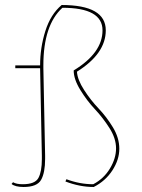

<svg xmlns="http://www.w3.org/2000/svg" viewBox="-20 -731 567 766"><path d="M41 -459V-470H140Q140 -541 161 -607.5Q182 -674 226 -711Q402 -711 402 -610Q402 -517 287 -445Q289 -413 315.5 -372Q342 -331 373.5 -298Q405 -265 430.5 -223Q456 -181 456 -137.5Q456 -94 428.5 -51.5Q401 -9 354 15Q298 15 241 -7L245 -16Q298 4 352 4Q394 -18 418.5 -58.5Q443 -99 443 -139Q443 -179 416.5 -220.5Q390 -262 358.5 -295.5Q327 -329 300.5 -372Q274 -415 274 -450Q389 -520 389 -610Q389 -700 229 -700Q153 -631 153 -470V-459L160 -110Q160 -103 160 -97Q160 -42 144 -13.5Q128 15 74 15Q41 15 26 3L32 -4Q45 4 71 4Q120 4 133.5 -21.5Q147 -47 147 -96Q147 -103 147 -110L140 -459Z"/></svg>

Font: Almendra Display
Style: Regular
Weight: 400
Designer: Ana Sanfelippo
Foundry: Ana Sanfelippo
Version: Version 1.004